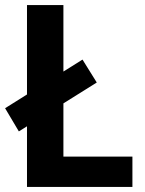

<svg xmlns="http://www.w3.org/2000/svg" viewBox="-21 -734 571 754"><path d="M228 -119V-328L359 -410L303 -500L228 -453V-714H85V-363L-1 -309L53 -218L85 -238V0H499V-119Z"/></svg>

Font: Kathrein 75 Bold
Style: Regular
Weight: 700
Designer: Lazydogs Typefoundry, based on Open Sans by Ascender Corporation
Foundry: Lazydogs Typefoundry
Version: Version 1.003;PS 001.003;hotconv 1.0.88;makeotf.lib2.5.64775